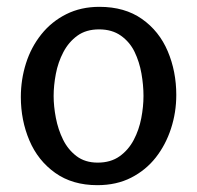

<svg xmlns="http://www.w3.org/2000/svg" viewBox="-20 -529 577 562"><path d="M265 13Q192 13 141.5 -23Q91 -59 66 -118Q41 -177 41 -245Q41 -296 56 -343.5Q71 -391 101 -428.5Q131 -466 174 -487.5Q217 -509 271 -509Q345 -509 395.5 -473.5Q446 -438 471 -379Q496 -320 496 -251Q496 -200 480.5 -152.5Q465 -105 436 -68Q407 -31 364 -9Q321 13 265 13ZM266 -53Q304 -53 330 -71.5Q356 -90 371.5 -119.5Q387 -149 393.5 -183Q400 -217 400 -248Q400 -280 394 -314Q388 -348 374 -377Q360 -406 334 -424.5Q308 -443 270 -443Q232 -443 206.5 -424.5Q181 -406 165.5 -376.5Q150 -347 143.5 -313Q137 -279 137 -248Q137 -218 143.5 -184Q150 -150 164.5 -120.5Q179 -91 204 -72Q229 -53 266 -53Z"/></svg>

Font: Rosario Medium
Style: Regular
Weight: 500
Version: Version 1.201